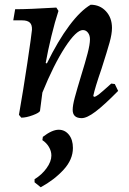

<svg xmlns="http://www.w3.org/2000/svg" viewBox="-20 -488 546 811"><path d="M479 -104Q420 -44 383.5 -16.5Q347 11 325 11Q287 11 287 -24Q287 -43 296 -76.5Q305 -110 322 -166Q340 -224 350 -262.5Q360 -301 360 -322Q360 -339 351.5 -350Q343 -361 330 -361Q302 -361 254.5 -288Q207 -215 159 -97L149 -20Q147 -12 119 -1.5Q91 9 70 9L60 -3Q78 -105 95.5 -222Q113 -339 115 -362Q116 -383 106 -392.5Q96 -402 74 -402H36L44 -449Q102 -449 218 -456L227 -442Q212 -397 197 -335Q182 -273 173 -222L178 -220Q225 -316 272.5 -379.5Q320 -443 363 -468Q402 -468 427.5 -440.5Q453 -413 453 -370Q453 -345 443 -309Q433 -273 409 -198Q381 -117 374 -83L377 -79Q384 -79 396.5 -88.5Q409 -98 450 -135L465 -133ZM228 60Q254 60 271 81Q288 102 288 137Q288 186 248.5 229Q209 272 152 303L126 282V269Q157 250 177 222Q197 194 197 169Q197 150 186.5 132.5Q176 115 159 104L161 90Q200 60 228 60Z"/></svg>

Font: Alegreya Medium
Style: Italic
Weight: 500
Italic angle: -7°
Designer: Juan Pablo del Peral
Foundry: Huerta Tipografica
Version: Version 2.008; ttfautohint (v1.8)